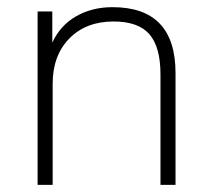

<svg xmlns="http://www.w3.org/2000/svg" viewBox="-20 -516 593 536"><path d="M470 -312V0H428V-308Q428 -385 397 -420.5Q366 -456 297 -456Q220 -456 173.5 -408.5Q127 -361 127 -282V0H85V-484H126V-397Q148 -445 192.5 -470.5Q237 -496 294 -496Q470 -496 470 -312Z"/></svg>

Font: wassup Sans
Style: Light
Weight: 200
Version: Version 2.001